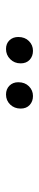

<svg xmlns="http://www.w3.org/2000/svg" viewBox="229 -877 128 626"><g transform="rotate(-90 293.0 -564.0)"><path d="M293 -520.5Q275.4 -520.5 263.7 -531.2Q252 -542 252 -560.5Q252 -581.1 265.1 -594.7Q278.3 -608.4 297.9 -608.4Q315.4 -608.4 326.7 -597.2Q337.9 -585.9 337.9 -568.4Q337.9 -546.9 324.7 -533.7Q311.5 -520.5 293 -520.5ZM440.4 -520.5Q422.9 -520.5 411.1 -531.2Q399.4 -542 399.4 -560.5Q399.4 -581.1 413.1 -594.7Q426.8 -608.4 446.3 -608.4Q463.9 -608.4 474.6 -597.2Q485.4 -585.9 485.4 -568.4Q485.4 -546.9 472.2 -533.7Q459 -520.5 440.4 -520.5Z"/></g></svg>

Font: Crimson Pro ExtraLight Light
Style: Italic
Weight: 300
Italic angle: -12°
Version: Version 1.002